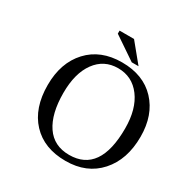

<svg xmlns="http://www.w3.org/2000/svg" viewBox="-187 -982 1114 1150"><g transform="rotate(30 369.5 -407.0)"><path d="M739 -338Q739 -180 653 -84Q567 12 421 12Q272 12 187 -79Q102 -170 102 -329Q102 -483 188 -576Q274 -669 421 -669Q569 -669 654 -578.5Q739 -488 739 -338ZM634 -335Q634 -469 575 -548Q516 -627 418 -627Q321 -627 264 -549Q207 -471 207 -335Q207 -191 261.5 -110.5Q316 -30 422 -30Q634 -30 634 -335ZM412 -826 517 -698H470L312 -805V-826Z"/></g></svg>

Font: myMathFont
Style: Regular
Weight: 400
Designer: Ross Mills, John Hudson & Paul Hanslow, Tiro Typeworks Ltd; with prior portions MicroPress Inc., and Coen Hoffman. Math 
Foundry: Tiro Typeworks Ltd
Version: Version 2.13 b171